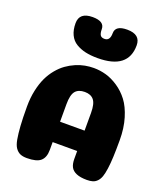

<svg xmlns="http://www.w3.org/2000/svg" viewBox="-173 -1105 1058 1222"><g transform="rotate(20 356.0 -493.5)"><path d="M358 -522Q315 -522 294.5 -497Q274 -472 274 -408V-290H440V-410Q440 -472 419.5 -497Q399 -522 358 -522ZM440 -152H274V-99Q274 -48 247 -24Q220 0 154 0Q126 0 108 -8Q90 -16 76.5 -35Q63 -54 56.5 -90.5Q50 -127 46.5 -178.5Q43 -230 43 -309Q43 -368 54 -419Q65 -470 83 -508Q101 -546 126.5 -576.5Q152 -607 180 -627Q208 -647 239.5 -660.5Q271 -674 301 -679.5Q331 -685 360 -685Q402 -685 443 -673.5Q484 -662 526 -634Q568 -606 599.5 -564.5Q631 -523 651 -457Q671 -391 671 -309Q671 -243 669 -197Q667 -151 662 -115Q657 -79 649.5 -58Q642 -37 629 -23.5Q616 -10 599.5 -5Q583 0 560 0Q516 0 489 -11.5Q462 -23 451 -44Q440 -65 440 -99ZM359 -882Q396 -882 396 -934Q396 -987 476 -987Q566 -987 566 -913Q566 -752 359 -752Q312 -752 276.5 -760Q241 -768 212 -785.5Q183 -803 167.5 -835.5Q152 -868 152 -913Q152 -987 242 -987Q322 -987 322 -934Q322 -907 330 -894.5Q338 -882 359 -882Z"/></g></svg>

Font: Coiny
Style: Regular
Weight: 400
Version: Version 001.001